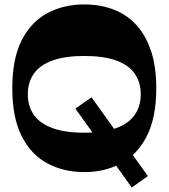

<svg xmlns="http://www.w3.org/2000/svg" viewBox="-20 -764 762 868"><path d="M575.5 83.7 320.8 -273.2 393.8 -324.2 648.5 32ZM361 14Q268.2 14 194.3 -25.4Q120.3 -64.8 77.9 -148.8Q35.5 -232.8 35.5 -365Q35.5 -498.2 77.9 -581.7Q120.3 -665.2 194.3 -704.6Q268.2 -744 361 -744Q430.5 -744 490 -722.2Q549.5 -700.5 593.2 -654.6Q637 -608.7 661.7 -536.7Q686.5 -464.7 686.5 -365Q686.5 -232.8 643.7 -148.8Q601 -64.8 527.4 -25.4Q453.8 14 361 14ZM361 -164Q447.8 -164 504.1 -184.4Q560.5 -204.7 588.4 -243.9Q616.3 -283 616.3 -338Q616.3 -393 588.4 -431.9Q560.5 -470.8 504.1 -490.9Q447.8 -511 361 -511Q275.2 -511 218.5 -490.9Q161.7 -470.8 133.7 -431.9Q105.7 -393 105.7 -338Q105.7 -283 133.7 -243.9Q161.7 -204.7 218.5 -184.4Q275.2 -164 361 -164Z"/></svg>

Font: Savate ExtraLight
Style: Regular
Weight: 200
Designer: Max Esnée
Foundry: Plomb Type
Version: Version 2.000